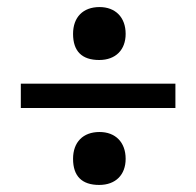

<svg xmlns="http://www.w3.org/2000/svg" viewBox="-20 -624 555 544"><path d="M187 -528C187 -479 212 -454 261 -454C308 -454 336 -483 336 -528C336 -575 307 -604 262 -604C215 -604 187 -575 187 -528ZM477 -318V-387H39V-318ZM187 -174C187 -125 212 -100 261 -100C308 -100 336 -129 336 -174C336 -221 307 -250 262 -250C215 -250 187 -221 187 -174Z"/></svg>

Font: Domine
Style: Bold
Weight: 700
Designer: Pablo Impallari, Rodrigo Fuenzalida, Brenda Gallo
Foundry: Pablo Impallari, Rodrigo Fuenzalida, Brenda Gallo
Version: Version 2.000